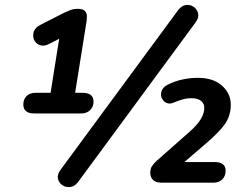

<svg xmlns="http://www.w3.org/2000/svg" viewBox="-20 -744 1000 782"><path d="M119 -282Q75 -282 75 -319Q75 -339 88 -352.5Q101 -366 125 -366H186L221 -586L182 -566Q160 -554 143 -560Q126 -566 119 -581.5Q112 -597 117.5 -614.5Q123 -632 145 -643L241 -692Q252 -697 265.5 -702.5Q279 -708 296 -708Q319 -708 326.5 -698.5Q334 -689 334 -678Q334 -667 333 -660L286 -366H316Q361 -366 361 -330Q361 -310 347.5 -296Q334 -282 311 -282ZM299 -4Q285 15 267 17.5Q249 20 234.5 10.5Q220 1 216 -16Q212 -33 227 -53L705 -702Q719 -721 737 -723.5Q755 -726 769 -716Q783 -706 787 -689Q791 -672 776 -652ZM638 0Q615 0 603.5 -11Q592 -22 592 -40Q592 -56 598.5 -66.5Q605 -77 618 -89L754 -209Q781 -233 796 -256Q811 -279 812 -302Q813 -322 799 -333Q785 -344 760 -344Q741 -344 723.5 -339Q706 -334 687 -326Q671 -319 658 -325Q645 -331 639 -344.5Q633 -358 638 -373Q643 -388 661 -398Q690 -413 722 -420Q754 -427 785 -427Q850 -427 885.5 -394Q921 -361 920 -315Q919 -270 894.5 -236.5Q870 -203 817 -158L731 -84H854Q899 -84 899 -49Q899 -27 885.5 -13.5Q872 0 849 0Z"/></svg>

Font: Nunito
Style: Bold Italic
Weight: 700
Italic angle: -9°
Designer: Vernon Adams
Foundry: Vernon Adams
Version: Version 3.601; ttfautohint (v1.8.2.53-6de2)